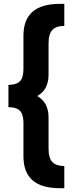

<svg xmlns="http://www.w3.org/2000/svg" viewBox="-20 -860 390 1000"><path d="M314.9 -839.8V-725.1Q272.9 -725.1 252.9 -704.1Q232.9 -683.1 232.9 -633.8V-472.2Q232.9 -391.6 173.8 -359.9Q232.9 -326.7 232.9 -248V-85.9Q232.9 -36.6 252.9 -15.9Q272.9 4.9 314.9 4.9V120.1H290Q102.1 120.1 102.1 -45.9V-226.1Q100.6 -267.6 82 -284.7Q63.5 -301.8 23.9 -301.8V-418Q64.9 -418 83.5 -436.5Q102.1 -455.1 102.1 -501V-673.8Q102.1 -839.8 290 -839.8Z"/></svg>

Font: Cooper Hewitt
Style: Semibold
Weight: 709
Designer: Village Type and Design LLC
Foundry: Cooper Hewitt Smithsonian Design Museum
Version: 1.000